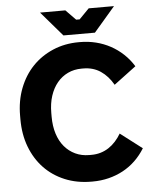

<svg xmlns="http://www.w3.org/2000/svg" viewBox="-59 -932 799 993"><g transform="rotate(-5 340.0 -435.0)"><path d="M375.2 12.2H381.6Q425.2 12.2 465.1 2.3Q505 -7.6 540.1 -26.5Q575.2 -45.4 604.1 -73.2Q633 -101 655 -136.6L542.2 -222.8Q529.4 -200.8 512.8 -182.6Q496.2 -164.4 476.9 -151.8Q457.6 -139.2 435.1 -132.5Q412.6 -125.8 387.2 -125.8H375.6Q336.4 -125.8 303.9 -141.1Q271.4 -156.4 247.9 -184.2Q224.4 -212 211.8 -251.5Q199.2 -291 199.2 -340V-359.4Q199.2 -408.8 212.1 -448.3Q225 -487.8 248.3 -515.9Q271.6 -544 303.9 -559.3Q336.2 -574.6 375 -574.6H383.6Q435.2 -574.6 473.7 -548.6Q512.2 -522.6 538.4 -476.4L653.4 -562.6Q631.4 -598.2 601.8 -626Q572.2 -653.8 536.8 -673Q501.4 -692.2 461.5 -702.1Q421.6 -712 379 -712H372.6Q299.4 -712 237.8 -685.6Q176.2 -659.2 131.7 -612.8Q87.2 -566.4 62.2 -501.6Q37.2 -436.8 37.2 -359.4V-340.4Q37.2 -262 61.8 -197.4Q86.4 -132.8 130.9 -86.2Q175.4 -39.6 237.8 -13.7Q300.2 12.2 375.2 12.2ZM296.6 -753.8H460.2L570.4 -882H439L387.4 -829.2H369.4L317.8 -882H186.4Z"/></g></svg>

Font: Fixel Variable
Style: Regular
Weight: 100
Width: 3
Designer: AlfaBravo + MacPaw
Foundry: Kyrylo Tkachov, Marchela Mozhyna, Serhii Makarenko, Maria Weinstein, Zakhar Kryvoshyya
Version: Version 1.211